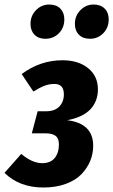

<svg xmlns="http://www.w3.org/2000/svg" viewBox="-38 -815 502 851"><path d="M163.1 -643.1Q132.8 -643.1 115 -661.1Q97.2 -679.2 97.2 -709Q97.2 -745.1 121.6 -770Q146 -794.9 180.2 -794.9Q211.9 -794.9 229.5 -776.9Q247.1 -758.8 247.1 -729Q247.1 -691.9 222.9 -667.5Q198.7 -643.1 163.1 -643.1ZM360.8 -643.1Q329.6 -643.1 311.8 -661.1Q293.9 -679.2 293.9 -709Q293.9 -745.1 318.4 -770Q342.8 -794.9 377 -794.9Q408.2 -794.9 426 -776.9Q443.8 -758.8 443.8 -729Q443.8 -692.4 419.7 -667.7Q395.5 -643.1 360.8 -643.1ZM238.8 -547.9Q309.6 -547.9 352.8 -512.7Q396 -477.5 396 -418.9Q396 -365.7 362.3 -330.3Q328.6 -294.9 259.8 -282.2Q375 -268.1 375 -168.9Q375 -134.3 362.1 -102.3Q349.1 -70.3 323.2 -43.2Q297.4 -16.1 253.7 0Q210 16.1 153.8 16.1Q48.3 16.1 -18.1 -48.8L56.2 -132.8Q105 -91.8 148.9 -91.8Q186 -91.8 204.6 -114.7Q223.1 -137.7 223.1 -174.8Q223.1 -202.1 208 -213.1Q192.9 -224.1 163.1 -224.1H103L128.9 -321.8H166Q204.6 -321.8 224.9 -342.8Q245.1 -363.8 245.1 -397Q245.1 -442.9 203.1 -442.9Q179.7 -442.9 158.4 -434.6Q137.2 -426.3 109.9 -409.2L58.1 -486.8Q140.1 -547.9 238.8 -547.9Z"/></svg>

Font: Fira Sans Compressed
Style: Bold Italic
Weight: 700
Width: 3
Italic angle: -8°
Designer: Carrois Corporate & Edenspiekermann AG
Foundry: Carrois Corporate GbR & Edenspiekermann AG
Version: Version 4.203;PS 004.203;hotconv 1.0.88;makeotf.lib2.5.64775